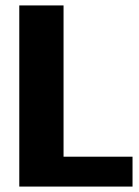

<svg xmlns="http://www.w3.org/2000/svg" viewBox="-20 -687 510 707"><path d="M51 0V-667H214V-110H468V0Z"/></svg>

Font: Epunda Sans ExtraBold
Style: Regular
Weight: 800
Designer: Simon Atzbach
Foundry: typofactur
Version: Version 2.204; ttfautohint (v1.8.4.7-5d5b)